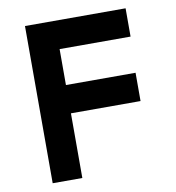

<svg xmlns="http://www.w3.org/2000/svg" viewBox="-79 -771 771 842"><g transform="rotate(-10 306.0 -350.0)"><path d="M88 0V-700H536V-574H220V-414H530V-288H220V0Z"/></g></svg>

Font: Space Mono
Style: Bold
Weight: 700
Monospace: yes
Designer: Colophon Foundry + Benjamin Critton
Foundry: Colophon Foundry & Benjamin Critton
Version: Version 1.003; ttfautohint (v1.8.4.7-5d5b)